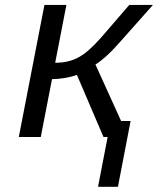

<svg xmlns="http://www.w3.org/2000/svg" viewBox="-20 -548 640 768"><path d="M157.7 -528.3H245.6L200.7 -296.9Q254.4 -296.9 294.2 -318.6Q334 -340.3 383.8 -397L497.1 -528.3H591.8L450.7 -369.6Q401.9 -314.9 361.8 -290L464.4 -64H502.4L451.7 199.2H372.1L410.6 0H394L287.6 -248.5Q267.6 -240.7 239 -236.1Q210.4 -231.4 188 -231.4L143.1 0H55.2Z"/></svg>

Font: Cousine
Style: Italic
Weight: 400
Italic angle: -12°
Monospace: yes
Designer: Steve Matteson
Foundry: Monotype Imaging Inc.
Version: Version 1.21